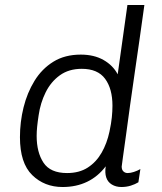

<svg xmlns="http://www.w3.org/2000/svg" viewBox="-20 -740 651 770"><path d="M231 10Q158 10 109 -38Q60 -86 60 -190Q60 -251 74.5 -309.5Q89 -368 118.5 -416Q148 -464 194 -492.5Q240 -521 304 -521Q357 -521 395 -499.5Q433 -478 452 -442L491 -720H559Q558 -712 552.5 -673.5Q547 -635 539 -577.5Q531 -520 521 -453Q511 -386 502 -320Q493 -254 485.5 -199Q478 -144 473 -109.5Q468 -75 468 -72Q468 -59 475 -52.5Q482 -46 492 -46Q503 -46 517 -50.5Q531 -55 543 -62L535 -9Q522 -1 504.5 4.5Q487 10 467 10Q445 10 428.5 0Q412 -10 406 -28.5Q400 -47 404 -73Q373 -32 329.5 -11Q286 10 231 10ZM249 -46Q298 -46 332 -68Q366 -90 387.5 -127.5Q409 -165 419 -212Q426 -245 428.5 -269.5Q431 -294 431 -316Q431 -384 401.5 -424Q372 -464 308 -464Q256 -464 220 -438Q184 -412 163 -369.5Q142 -327 135 -278Q131 -252 129 -232Q127 -212 127 -195Q127 -129 154.5 -87.5Q182 -46 249 -46Z"/></svg>

Font: Chivo ExtraLight
Style: Italic
Weight: 250
Italic angle: -8.05°
Designer: Hector Gatti
Foundry: Omnibus-Type
Version: Version 2.002